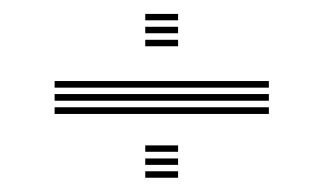

<svg xmlns="http://www.w3.org/2000/svg" viewBox="-20 -533 465 276"><path d="M58.5 -407V-416.5H366.5V-407ZM58.5 -388.2V-397.8H366.5V-388.2ZM58.5 -369.2V-378.8H366.5V-369.2ZM188.8 -503.8V-513H236V-503.8ZM188.8 -466.5V-475.8H236V-466.5ZM188.8 -485.2V-494.5H236V-485.2ZM188.8 -314.8V-324H236V-314.8ZM188.8 -277.5V-286.8H236V-277.5ZM188.8 -296V-305.2H236V-296Z"/></svg>

Font: Big Shoulders Inline Text ExtraLight
Style: Regular
Weight: 250
Version: Version 2.002